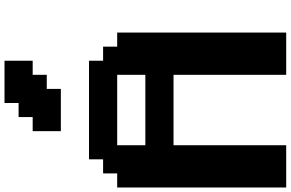

<svg xmlns="http://www.w3.org/2000/svg" viewBox="-239 -1051 1290 852"><g transform="rotate(-90 406.0 -625.0)"><path d="M500 0H687.5V-750H625V-812.5H562.5V-875H125V-812.5H62.5V-750H0V0H187.5V-500H500ZM500 -625H187.5V-750H500ZM250 -1000H437.5V-1062.5H500V-1125H562.5V-1250H375V-1187.5H312.5V-1125H250Z"/></g></svg>

Font: Faithful 32x
Style: Semibold
Weight: 400
Foundry: Faithful Resource Pack
Version: Version 1.0; January 27, 2023